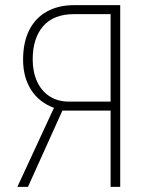

<svg xmlns="http://www.w3.org/2000/svg" viewBox="-20 -731 565 751"><path d="M429.7 -298.3H210L193.8 -308.1Q133.8 -329.6 102.1 -378.9Q70.3 -428.2 70.3 -497.6Q70.3 -565.9 94.5 -613.5Q118.7 -661.1 163.6 -686Q208.5 -710.9 270.5 -710.9H450.2V0H412.6V-675.8H270.5Q189.9 -675.8 148.9 -628.7Q107.9 -581.5 107.9 -498.5Q107.9 -450.2 124.8 -412.8Q141.6 -375.5 173.6 -354.5Q205.6 -333.5 251 -333.5H430.2ZM236.8 -326.7 89.4 0H47.9L199.2 -326.7Z"/></svg>

Font: Roboto Condensed ExtraLight
Style: Regular
Weight: 250
Designer: Christian Robertson
Foundry: Google
Version: Version 3.008; 2023